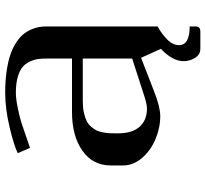

<svg xmlns="http://www.w3.org/2000/svg" viewBox="-46 -588 800 748"><g transform="rotate(-90 354.0 -214.0)"><path d="M366.7 -593.8Q413.1 -593.8 451.4 -588.1Q489.7 -582.5 516.1 -573.2Q542.5 -564 562.5 -550.8Q582.5 -537.6 594 -523.7Q605.5 -509.8 612.8 -493.2Q620.1 -476.6 622.6 -462.4Q625 -448.2 625 -433.1V0Q597.2 15.1 574.7 36.9Q552.2 58.6 552.2 83.5Q552.2 125 625 125V146Q625 150.9 624.5 153.8Q624 156.7 622.1 159.9Q620.1 163.1 615.7 164.8Q611.3 166.5 604 166.5H537.6Q515.6 166.5 502.7 146Q489.7 125.5 489.7 101.1Q489.7 58.6 537.6 12.7L502.9 -64.5L372.1 -13.7Q311 10.3 275.9 10.3Q230 10.3 185.8 -8.3Q141.6 -26.9 112.5 -60.8Q83.5 -94.7 83.5 -134.3V-183.1Q83.5 -252.4 140.9 -293Q198.2 -333.5 291.5 -333.5H500V-431.2Q500 -451.7 497.8 -466.8Q495.6 -481.9 487.5 -499Q479.5 -516.1 465.8 -527.1Q452.1 -538.1 426.8 -545.2Q401.4 -552.2 366.7 -552.2Q343.3 -552.2 306.6 -544.7Q270 -537.1 249 -530.3L151.9 -497.1L131.3 -544.9Q162.1 -560.1 233.6 -576.9Q305.2 -593.8 366.7 -593.8ZM500 -291.5H333.5Q308.6 -291.5 288.8 -287.1Q269 -282.7 256.1 -276.1Q243.2 -269.5 233.9 -258.5Q224.6 -247.6 219.7 -237.5Q214.8 -227.5 212.2 -212.4Q209.5 -197.3 209 -186.8Q208.5 -176.3 208.5 -160.6V-154.3Q208.5 -99.1 234.1 -70.3Q259.8 -41.5 304.2 -41.5Q321.8 -41.5 352.1 -51.3L500 -99.1Z"/></g></svg>

Font: Resagnicto
Style: Bold
Weight: 700
Version: Version 0.9991